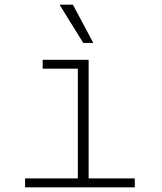

<svg xmlns="http://www.w3.org/2000/svg" viewBox="-20 -799 690 819"><path d="M312 0V-544H358V0ZM87 0V-38H555V0ZM162 -506V-544H335V-506ZM378 -616H335L234 -779H291Z"/></svg>

Font: Azeret Mono Thin Thin
Style: Regular
Weight: 250
Version: Version 1.002